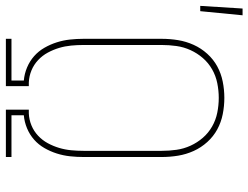

<svg xmlns="http://www.w3.org/2000/svg" viewBox="-129 -729 845 653"><g transform="rotate(90 293.5 -402.5)"><path d="M260 0H99V-19H241V-61Q218 -63 196.5 -72Q175 -81 158 -96Q141 -111 129.5 -131Q118 -151 111 -173Q104 -195 101.5 -218Q99 -241 99 -264V-530Q99 -558 103.5 -585.5Q108 -613 119.5 -638.5Q131 -664 150 -685Q169 -706 193 -719Q217 -732 244.5 -737.5Q272 -743 300 -743Q328 -743 355.5 -737.5Q383 -732 407 -719Q431 -706 450 -685Q469 -664 480.5 -638.5Q492 -613 496.5 -585.5Q501 -558 501 -530V-264Q501 -241 498.5 -218Q496 -195 489 -173Q482 -151 470.5 -131Q459 -111 442 -96Q425 -81 403.5 -72Q382 -63 359 -61V-19H501V0H340V-78H353Q374 -79 393.5 -87Q413 -95 428.5 -109.5Q444 -124 454 -142.5Q464 -161 470 -181Q476 -201 478 -222Q480 -243 480 -264V-530Q480 -555 476.5 -580Q473 -605 462.5 -628Q452 -651 435.5 -670Q419 -689 397 -701.5Q375 -714 350 -719Q325 -724 300 -724Q275 -724 250 -719Q225 -714 203 -701.5Q181 -689 164.5 -670Q148 -651 137.5 -628Q127 -605 123.5 -580Q120 -555 120 -530V-264Q120 -243 122 -222Q124 -201 130 -181Q136 -161 146 -142.5Q156 -124 171.5 -109.5Q187 -95 206.5 -87Q226 -79 247 -78H260ZM-13 -661 -4 -805H19L5 -661Z"/></g></svg>

Font: Iosevka Aile Thin
Style: Regular
Weight: 100
Designer: Belleve Invis
Foundry: Belleve Invis
Version: Version 31.1.0; ttfautohint (v1.8.4)